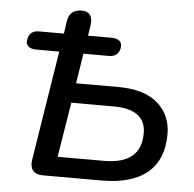

<svg xmlns="http://www.w3.org/2000/svg" viewBox="-51 -764 826 816"><g transform="rotate(5 361.5 -356.0)"><path d="M161 0Q133 0 119.5 -15.5Q106 -31 110 -60L185 -530H87Q64 -530 52.5 -540.5Q41 -551 45 -569Q51 -608 92 -608H198L206 -663Q214 -712 266 -712Q290 -712 301 -697Q312 -682 308 -654L301 -608H402Q424 -608 435.5 -598Q447 -588 444 -569Q437 -530 397 -530H288L268 -402H447Q560 -402 617 -351.5Q674 -301 674 -220Q674 -112 607.5 -56Q541 0 413 0ZM217 -84H415Q573 -84 573 -215Q573 -318 435 -318H255Z"/></g></svg>

Font: Nunito SemiBold
Style: Italic
Weight: 600
Italic angle: -9°
Designer: Vernon Adams
Foundry: Vernon Adams
Version: Version 3.601; ttfautohint (v1.8.2.53-6de2)